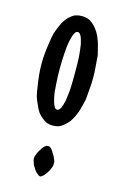

<svg xmlns="http://www.w3.org/2000/svg" viewBox="-91 -687 397 627"><g transform="rotate(15 107.5 -373.5)"><path d="M132.8 -459Q132.8 -428.7 131.8 -405.3Q129.9 -380.9 127 -363.3Q123 -344.7 118.2 -335.9Q113.3 -327.1 107.4 -327.1Q107.4 -327.1 107.4 -327.1Q107.4 -327.1 107.4 -327.1Q100.6 -327.1 96.7 -335.9Q91.8 -344.7 87.9 -363.3Q84 -380.9 83 -405.3Q81.1 -428.7 81.1 -459Q81.1 -459 81.1 -459Q81.1 -459 81.1 -459Q81.1 -488.3 83 -511.7Q84 -535.2 87.9 -553.7Q91.8 -572.3 96.7 -581.1Q100.6 -589.8 107.4 -589.8Q107.4 -589.8 107.4 -589.8Q107.4 -589.8 107.4 -589.8Q113.3 -589.8 118.2 -581.1Q123 -572.3 127 -553.7Q129.9 -535.2 131.8 -511.7Q132.8 -488.3 132.8 -459Q132.8 -459 132.8 -459Q132.8 -459 132.8 -459ZM142.6 -154.3Q142.6 -157.2 142.6 -161.1Q141.6 -164.1 139.6 -168.9Q137.7 -173.8 135.7 -177.7Q132.8 -182.6 130.9 -185.5Q128.9 -189.5 126 -193.4Q123 -197.3 121.1 -200.2Q118.2 -202.1 115.2 -204.1Q112.3 -205.1 110.4 -205.1Q110.4 -205.1 110.4 -205.1Q110.4 -205.1 110.4 -205.1Q107.4 -205.1 104.5 -204.1Q101.6 -202.1 98.6 -200.2Q95.7 -197.3 92.8 -193.4Q89.8 -189.5 87.9 -185.5Q85 -182.6 83 -177.7Q80.1 -173.8 79.1 -168.9Q77.1 -164.1 76.2 -161.1Q75.2 -157.2 75.2 -154.3Q75.2 -154.3 75.2 -154.3Q75.2 -154.3 75.2 -154.3Q75.2 -151.4 76.2 -147.5Q77.1 -143.6 79.1 -138.7Q80.1 -134.8 83 -129.9Q85 -126 87.9 -122.1Q89.8 -118.2 92.8 -115.2Q95.7 -111.3 98.6 -109.4Q101.6 -106.4 104.5 -104.5Q107.4 -102.5 110.4 -102.5Q110.4 -102.5 110.4 -102.5Q110.4 -102.5 110.4 -102.5Q112.3 -102.5 115.2 -104.5Q118.2 -106.4 121.1 -109.4Q123 -111.3 126 -115.2Q128.9 -118.2 130.9 -122.1Q132.8 -126 135.7 -129.9Q137.7 -134.8 139.6 -138.7Q141.6 -143.6 142.6 -147.5Q142.6 -151.4 142.6 -154.3Q142.6 -154.3 142.6 -154.3Q142.6 -154.3 142.6 -154.3ZM194.3 -459Q194.3 -479.5 192.4 -498Q191.4 -516.6 189.5 -534.2Q185.5 -550.8 181.6 -565.4Q177.7 -580.1 171.9 -592.8Q166 -605.5 159.2 -614.3Q152.3 -624 143.6 -630.9Q135.7 -637.7 127 -640.6Q117.2 -643.6 107.4 -643.6Q107.4 -643.6 107.4 -643.6Q107.4 -643.6 107.4 -643.6Q96.7 -643.6 86.9 -640.6Q78.1 -637.7 70.3 -630.9Q61.5 -624 54.7 -614.3Q47.9 -605.5 43 -592.8Q37.1 -580.1 32.2 -565.4Q28.3 -550.8 26.4 -534.2Q23.4 -516.6 21.5 -498Q19.5 -479.5 19.5 -459Q19.5 -459 19.5 -459Q19.5 -459 19.5 -459Q19.5 -438.5 21.5 -419.9Q23.4 -401.4 26.4 -383.8Q28.3 -367.2 32.2 -351.6Q37.1 -336.9 43 -325.2Q47.9 -312.5 54.7 -302.7Q61.5 -293.9 70.3 -287.1Q78.1 -280.3 86.9 -276.4Q96.7 -273.4 107.4 -273.4Q107.4 -273.4 107.4 -273.4Q107.4 -273.4 107.4 -273.4Q117.2 -273.4 127 -276.4Q135.7 -280.3 143.6 -287.1Q152.3 -293.9 159.2 -302.7Q166 -312.5 171.9 -325.2Q177.7 -336.9 181.6 -351.6Q185.5 -367.2 189.5 -383.8Q191.4 -401.4 192.4 -419.9Q194.3 -438.5 194.3 -459Q194.3 -459 194.3 -459Q194.3 -459 194.3 -459Z"/></g></svg>

Font: AgendaMediumCondGoodkids
Style: AgendaMediumCondGoodkids
Weight: 500
Designer: ""
Version: ""